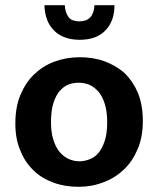

<svg xmlns="http://www.w3.org/2000/svg" viewBox="-20 -707 608 738"><path d="M529 -242C529 -203 523 -167 510 -136C497 -105 480 -78 458 -57C435 -35 409 -18 379 -7C349 5 317 11 282 11C247 11 215 6 186 -5C156 -16 130 -31 109 -52C87 -73 70 -98 58 -129C45 -159 39 -193 39 -232C39 -273 45 -309 58 -341C71 -372 88 -399 111 -421C133 -442 159 -459 189 -470C219 -481 251 -487 286 -487C321 -487 353 -482 383 -471C412 -460 438 -445 460 -425C481 -404 498 -379 511 -348C523 -317 529 -282 529 -242ZM392 -237C392 -264 389 -288 383 -307C377 -326 369 -342 359 -354C348 -366 337 -375 324 -381C311 -386 297 -389 283 -389C269 -389 256 -387 243 -382C230 -377 219 -368 209 -357C199 -345 191 -329 185 -310C179 -291 176 -266 176 -237C176 -211 179 -189 185 -170C191 -151 199 -135 209 -123C219 -111 231 -102 244 -96C257 -90 271 -87 285 -87C299 -87 312 -90 325 -95C338 -100 349 -108 359 -120C369 -132 377 -148 383 -167C389 -186 392 -209 392 -237ZM151 -687H229C230 -668 235 -653 243 -642C250 -631 265 -625 286 -625C322 -625 341 -646 343 -687H420C420 -647 409 -615 386 -591C363 -566 329 -554 286 -554C262 -554 242 -558 225 -565C208 -572 194 -582 183 -595C172 -607 164 -621 159 -637C154 -653 151 -670 151 -687Z"/></svg>

Font: Holmes&Hills Bold
Style: Bold
Weight: 500
Designer: Noopur Datye, Girish Dalvi, Yashodeep Gholap, Pallavi Karambelkar
Foundry: Ek Type
Version: ""